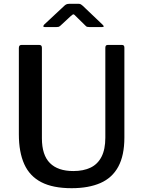

<svg xmlns="http://www.w3.org/2000/svg" viewBox="-20 -978 753 1008"><path d="M633 -256Q633 -162 601 -103Q569 -44 507 -17Q445 10 356 10Q258 10 197 -21.5Q136 -53 107.5 -116Q79 -179 79 -273V-726Q79 -742 92 -742H187Q200 -742 200 -727V-252Q200 -164 242 -122Q284 -80 365 -80Q418 -80 455.5 -98Q493 -116 513 -155Q533 -194 533 -255V-727Q533 -742 545 -742H621Q633 -742 633 -728V-256ZM429 -843 377 -894Q369 -903 365.5 -903Q362 -903 352 -894L297 -843Q291 -838 287.5 -837Q284 -836 277 -836H215Q208 -836 207.5 -839.5Q207 -843 212 -849L317 -947Q322 -952 328 -955Q334 -958 344 -958H393Q401 -958 405.5 -954.5Q410 -951 414 -948L518 -849Q532 -836 516 -836H449Q443 -836 438 -837Q433 -838 429 -843Z"/></svg>

Font: Libre Franklin Thin Medium
Style: Regular
Weight: 500
Version: Version 3.000